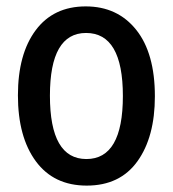

<svg xmlns="http://www.w3.org/2000/svg" viewBox="-20 -570 540 600"><path d="M251 10Q148 10 92 -66Q36 -142 36 -272Q36 -401 91.5 -475.5Q147 -550 248 -550Q347 -550 405.5 -477Q464 -404 464 -269Q464 -142 409.5 -66Q355 10 251 10ZM250 -73Q364 -73 364 -270Q364 -467 249 -467Q136 -467 136 -271Q136 -73 250 -73Z"/></svg>

Font: Noto Sans Mono ExtraCondensed Medium
Style: Regular
Weight: 500
Width: 2
Designer: Monotype Design Team
Foundry: Monotype Imaging Inc.
Version: Version 2.014